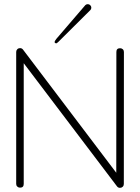

<svg xmlns="http://www.w3.org/2000/svg" viewBox="-20 -905 680 932"><path d="M252.4 -694.3Q251.5 -694.3 248.3 -696Q245.1 -697.8 245.1 -700.2Q245.1 -706.1 253.9 -716.8L394 -879.9Q398.9 -884.8 406.2 -884.8Q413.1 -884.8 418.2 -879.6Q423.3 -874.5 423.3 -867.7Q423.3 -860.8 418.5 -856L263.2 -701.7Q255.4 -694.3 252.4 -694.3ZM77.1 -671.4Q86.4 -671.4 91.8 -664.1L544.4 -66.4L544.9 -652.3V-652.8Q544.9 -670.9 563 -670.9Q570.8 -670.9 576.2 -665.8Q581.5 -660.6 581.5 -652.8V-652.3L581.1 -11.7Q581.1 -3.9 575.7 1.5Q570.3 6.8 562.5 6.8Q553.2 6.8 547.9 -0.5L95.2 -598.1V-12.2Q95.2 5.9 77.1 5.9Q69.3 5.9 64 0.7Q58.6 -4.4 58.6 -12.2V-652.8Q58.6 -660.6 64 -666Q69.3 -671.4 77.1 -671.4Z"/></svg>

Font: Manjari Thin
Style: Regular
Weight: 100
Designer: Santhosh Thottingal <santhosh.thottingal@gmail.com>
Version: Version 2.000